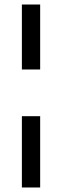

<svg xmlns="http://www.w3.org/2000/svg" viewBox="-20 -680 275 851"><path d="M77 151V-165H158V151ZM77 -372V-660H158V-372Z"/></svg>

Font: Bricolage Grotesque SemiCondensed
Style: Regular
Weight: 400
Width: 4
Designer: Mathieu Triay
Foundry: Atelier Triay
Version: Version 1.001;gftools[0.9.33.dev8+g029e19f]